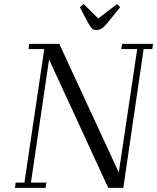

<svg xmlns="http://www.w3.org/2000/svg" viewBox="-20 -916 766 936"><path d="M53.2 0 56.2 -25.9H99.1L195.8 -676.8H119.1L122.1 -702.1H269L559.1 -75.2L648.9 -676.8H570.8L575.2 -702.1H726.1L722.2 -676.8H680.2L581.1 0H507.8L219.2 -626L130.9 -25.9H206.1L202.1 0ZM369.1 -880.9 388.2 -896 459 -826.2 550.8 -896 565.9 -880.9 502 -801.8Q486.8 -783.7 475.6 -776.9Q464.4 -770 450.2 -770Q436.5 -770 429.4 -776.1Q422.4 -782.2 411.1 -801.8Z"/></svg>

Font: Dehuti Alt
Style: Italic
Weight: 400
Version: Version 1.2